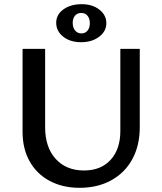

<svg xmlns="http://www.w3.org/2000/svg" viewBox="-20 -892 774 919"><path d="M249 -783Q249 -822 283.5 -847Q318 -872 371 -872Q422 -872 455.5 -846Q489 -820 489 -781Q489 -742 454.5 -716Q420 -690 368 -690Q316 -690 282.5 -716.5Q249 -743 249 -783ZM410 -781Q410 -803 399 -816.5Q388 -830 369 -830Q350 -830 339 -817Q328 -804 328 -783Q328 -760 339.5 -746Q351 -732 370 -732Q388 -732 399 -745.5Q410 -759 410 -781ZM88 -261V-658H196V-283Q196 -187 246.5 -131.5Q297 -76 382 -76Q463 -76 509.5 -127Q556 -178 556 -265V-658H649V-283Q649 -196 613.5 -130.5Q578 -65 512.5 -29Q447 7 361 7Q280 7 218 -26Q156 -59 122 -119.5Q88 -180 88 -261Z"/></svg>

Font: Ysabeau SC Semibold
Style: Regular
Weight: 600
Designer: Christian Thalmann (Catharsis Fonts)
Version: Version 0.003